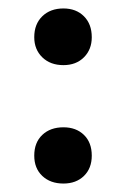

<svg xmlns="http://www.w3.org/2000/svg" viewBox="-20 -428 298 454"><path d="M130 6Q99 6 80 -12Q61 -30 61 -60Q61 -91 80 -109Q99 -127 130 -127Q160 -127 178.5 -109Q197 -91 197 -60Q197 -30 178.5 -12Q160 6 130 6ZM130 -274Q99 -274 80 -292.5Q61 -311 61 -340Q61 -371 80 -389.5Q99 -408 130 -408Q160 -408 178.5 -389.5Q197 -371 197 -340Q197 -311 178.5 -292.5Q160 -274 130 -274Z"/></svg>

Font: Ysabeau Office SemiBold
Style: Regular
Weight: 600
Designer: Christian Thalmann (Catharsis Fonts)
Version: Version 2.001;gftools[0.9.30]; featfreeze: tnum,lnum,ss02